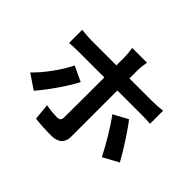

<svg xmlns="http://www.w3.org/2000/svg" viewBox="-181 -1059 1363 1363"><g transform="rotate(45 500.0 -377.5)"><path d="M240 -424C199 -339 119 -229 52 -166L161 -92C215 -151 308 -282 354 -371ZM813 -513C841 -513 880 -512 911 -510V-641C884 -637 841 -634 812 -634H580V-713C580 -739 586 -787 589 -801H441C444 -784 449 -740 449 -714V-634H195C164 -634 129 -638 99 -641V-509C127 -512 165 -513 195 -513H449V-512C449 -465 449 -148 448 -111C447 -85 438 -75 412 -75C387 -75 343 -78 301 -86L313 37C363 43 422 46 475 46C546 46 580 10 580 -48V-513ZM674 -368C722 -306 794 -185 837 -100L954 -164C914 -237 834 -363 783 -427Z"/></g></svg>

Font: Source Han Sans Old Style Bold
Style: Regular
Weight: 700
Designer: Ryoko NISHIZUKA (kana & ideographs); Paul D. Hunt (Latin, Greek & Cyrillic); Wenlong ZHANG (bopomofo); Sandoll Communica
Foundry: Adobe Systems Incorporated
Version: Version 1.004;PS 1.004;hotconv 1.0.81;makeotf.lib2.5.63406